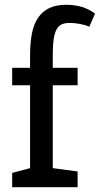

<svg xmlns="http://www.w3.org/2000/svg" viewBox="-20 -784 418 804"><path d="M31 -500H106V-554Q106 -604 113.5 -643Q121 -682 139 -709Q157 -736 186 -750Q215 -764 258 -764Q291 -764 321 -755.5Q351 -747 378 -727L354 -672Q336 -680 313.5 -684Q291 -688 272 -688Q253 -688 239.5 -682.5Q226 -677 217.5 -662Q209 -647 205 -621Q201 -595 201 -554V-500H305V-427H201V-80L305 -66V0H31V-60L106 -80V-427H31Z"/></svg>

Font: Hermeneus One
Style: Regular
Weight: 400
Designer: Rodrigo Fuenzalida, Pablo Impallari
Foundry: Pablo Impallari, Rodrigo Fuenzalida
Version: Version 1.002; ttfautohint (v0.93) -l 8 -r 50 -G 200 -x 14 -